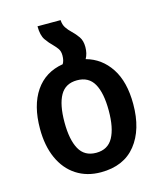

<svg xmlns="http://www.w3.org/2000/svg" viewBox="-114 -845 795 939"><g transform="rotate(-15 283.0 -375.0)"><path d="M351 -544Q428 -523 473.5 -454Q519 -385 519 -272Q519 -143 458 -66.5Q397 10 281 10Q210 10 157 -24.5Q104 -59 75.5 -122.5Q47 -186 47 -272Q47 -390 96 -462Q145 -534 236 -549Q241 -557 243.5 -567.5Q246 -578 246 -591Q246 -612 237 -625Q228 -638 215 -651Q198 -667 181.5 -690.5Q165 -714 165 -760H282Q283 -737 293.5 -721Q304 -705 320 -690Q337 -674 351 -654Q365 -634 365 -602Q365 -569 351 -544ZM283 -88Q342 -88 368.5 -136Q395 -184 395 -272Q395 -361 368.5 -408Q342 -455 283 -455Q224 -455 197.5 -408Q171 -361 171 -272Q171 -184 197.5 -136Q224 -88 283 -88Z"/></g></svg>

Font: Noto Sans Georgian SemiCondensed SemiBold
Style: Regular
Weight: 600
Width: 4
Designer: Monotype Design Team, Akaki Razmadze
Foundry: Google LLC
Version: Version 2.005; ttfautohint (v1.8.4.7-5d5b)